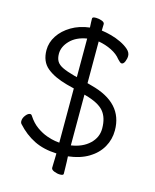

<svg xmlns="http://www.w3.org/2000/svg" viewBox="-130 -857 860 1067"><g transform="rotate(15 300.0 -323.5)"><path d="M270 -359 227 -370Q153 -390 110.5 -425Q68 -460 68 -526Q68 -570 93.5 -609Q119 -648 164.5 -675Q210 -702 269 -709Q268 -724 267.5 -739Q267 -754 267 -761Q267 -770 288 -770Q304 -770 321 -764Q338 -758 338 -747Q338 -741 337.5 -731Q337 -721 337 -710Q361 -707 391.5 -699Q422 -691 450 -677.5Q478 -664 496.5 -647.5Q515 -631 515 -611Q515 -595 508 -578.5Q501 -562 490 -562Q485 -562 479.5 -567Q474 -572 466 -580Q447 -605 412 -622.5Q377 -640 336 -647V-407L361 -400Q551 -351 551 -192Q551 -140 526 -96Q501 -52 453 -23Q405 6 336 14Q337 23 337.5 43.5Q338 64 338.5 84Q339 104 339 114Q339 123 319 123Q303 123 285.5 116Q268 109 268 98Q268 91 268.5 75.5Q269 60 269.5 42.5Q270 25 270 15Q195 12 140 -15.5Q85 -43 41 -92Q35 -98 35 -109Q35 -126 48 -142.5Q61 -159 73 -159Q80 -159 84 -152Q108 -115 138 -94Q168 -73 196.5 -63Q225 -53 245.5 -50Q266 -47 270 -47ZM270 -646Q209 -636 174.5 -600.5Q140 -565 140 -524Q140 -498 150 -481Q160 -464 185 -452Q210 -440 254 -428L270 -424ZM336 -341V-49Q402 -59 441 -96Q480 -133 480 -184Q480 -247 450 -282.5Q420 -318 343 -339Z"/></g></svg>

Font: QiushuiShotai
Style: Regular
Weight: 600
Designer: Fontworks Inc.
Foundry: Fontworks Inc.
Version: Version 1.250